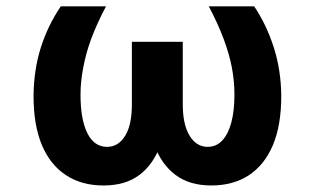

<svg xmlns="http://www.w3.org/2000/svg" viewBox="-20 -565 975 595"><path d="M168.5 -545.4H308.6Q281.2 -494.1 262.7 -444.8Q246.6 -401.4 237.8 -355Q229.5 -310.5 229.5 -271.5Q229.5 -195.3 250.5 -152.8Q271.5 -109.9 312 -109.9Q346.7 -109.9 367.7 -144Q388.7 -177.2 388.7 -242.2V-435.5H499.5V-257.3Q499.5 -176.3 477.5 -116.2Q455.1 -55.2 412.1 -22.9Q368.7 9.8 300.8 9.8Q233.4 9.8 185.5 -21.5Q136.2 -53.2 109.9 -115.2Q83.5 -178.2 84 -270.5Q85 -348.6 106 -416Q127.9 -485.8 168.5 -545.4ZM627 -545.4H767.6Q806.2 -488.3 829.1 -416Q850.6 -347.2 851.6 -270.5Q852.1 -178.2 825.7 -115.2Q799.3 -53.2 750.5 -21.5Q701.7 9.8 634.8 9.8Q567.4 9.8 523.9 -22.9Q480 -55.7 458 -116.2Q436.5 -174.8 436.5 -257.3V-435.5H546.4V-242.2Q546.4 -178.2 567.9 -144Q588.9 -109.9 623.5 -109.9Q650.4 -109.9 668.5 -129.4Q687 -148.9 696.8 -185.1Q706.5 -221.7 706.5 -271.5Q706.5 -313 698.7 -355Q690.9 -396.5 672.9 -444.8Q654.3 -494.1 627 -545.4Z"/></svg>

Font: My Font
Style: Bold
Weight: 500
Designer: Rasmus Andersson
Foundry: rsms
Version: Version 0.001